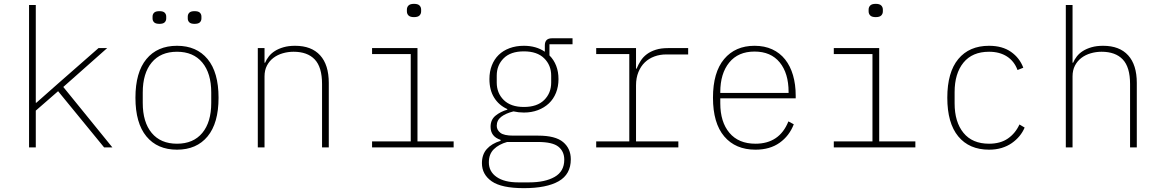

<svg xmlns="http://www.w3.org/2000/svg" viewBox="-20 -766 6040 998"><path d="M131 -740H166V-232H169L281 -331L492 -516H537L309 -314L564 0H521L282 -292L166 -191V0H131Z M900 12Q798 12 741 -57Q684 -126 684 -258Q684 -390 741 -459Q798 -528 900 -528Q1002 -528 1059 -459Q1116 -390 1116 -258Q1116 -126 1059 -57Q1002 12 900 12ZM900 -19Q985 -19 1031.5 -75Q1078 -131 1078 -231V-285Q1078 -385 1031.5 -441Q985 -497 900 -497Q815 -497 768.5 -441Q722 -385 722 -285V-231Q722 -131 768.5 -75Q815 -19 900 -19ZM809 -642Q789 -642 781 -650Q773 -658 773 -670V-680Q773 -692 781 -700Q789 -708 809 -708Q828 -708 836 -700Q844 -692 844 -680V-670Q844 -658 836 -650Q828 -642 809 -642ZM991 -642Q972 -642 964 -650Q956 -658 956 -670V-680Q956 -692 964 -700Q972 -708 991 -708Q1011 -708 1019 -700Q1027 -692 1027 -680V-670Q1027 -658 1019 -650Q1011 -642 991 -642Z M1320 0V-516H1355V-440H1358Q1365 -457 1377.5 -473Q1390 -489 1409 -501Q1428 -513 1454 -520.5Q1480 -528 1514 -528Q1599 -528 1644 -478.5Q1689 -429 1689 -335V0H1654V-329Q1654 -417 1616 -457Q1578 -497 1506 -497Q1477 -497 1449.5 -489Q1422 -481 1401 -465Q1380 -449 1367.5 -425Q1355 -401 1355 -369V0Z M2132 -677Q2112 -677 2103.5 -685.5Q2095 -694 2095 -707V-716Q2095 -729 2103.5 -737.5Q2112 -746 2132 -746Q2152 -746 2160.5 -737.5Q2169 -729 2169 -716V-707Q2169 -694 2160.5 -685.5Q2152 -677 2132 -677ZM1914 -31H2115V-485H1914V-516H2150V-31H2338V0H1914Z M2947 62Q2947 140 2884 176Q2821 212 2703 212Q2587 212 2536 176.5Q2485 141 2485 82Q2485 37 2510.5 8.5Q2536 -20 2582 -34V-39Q2530 -56 2530 -107Q2530 -144 2556 -165Q2582 -186 2617 -196V-199Q2573 -219 2548.5 -258.5Q2524 -298 2524 -355Q2524 -394 2536.5 -426Q2549 -458 2572 -480.5Q2595 -503 2628.5 -515.5Q2662 -528 2703 -528Q2767 -528 2812 -497V-530Q2812 -567 2849 -567H2956V-536H2836V-478Q2859 -455 2871 -424Q2883 -393 2883 -355Q2883 -316 2870 -283.5Q2857 -251 2833 -228.5Q2809 -206 2776 -193.5Q2743 -181 2703 -181Q2676 -181 2649 -187Q2609 -177 2585.5 -159Q2562 -141 2562 -112Q2562 -91 2580.5 -76Q2599 -61 2648 -61H2778Q2867 -61 2907 -27.5Q2947 6 2947 62ZM2913 64Q2913 21 2882.5 -3.5Q2852 -28 2776 -28H2616Q2573 -16 2547 9.5Q2521 35 2521 78Q2521 126 2561.5 154Q2602 182 2674 182H2730Q2813 182 2863 153.5Q2913 125 2913 64ZM2703 -210Q2772 -210 2808.5 -246Q2845 -282 2845 -337V-373Q2845 -427 2808.5 -463Q2772 -499 2703 -499Q2634 -499 2598 -463Q2562 -427 2562 -373V-337Q2562 -282 2598.5 -246Q2635 -210 2703 -210Z M3079 -31H3251V-485H3079V-516H3286V-409H3289Q3298 -431 3310.5 -450.5Q3323 -470 3342.5 -484.5Q3362 -499 3389 -507.5Q3416 -516 3452 -516H3557V-483H3443Q3410 -483 3381.5 -472.5Q3353 -462 3332 -442Q3311 -422 3298.5 -391.5Q3286 -361 3286 -322V-31H3506V0H3079Z M3907 12Q3803 12 3744.5 -57Q3686 -126 3686 -258Q3686 -390 3744 -459Q3802 -528 3902 -528Q3954 -528 3994 -509.5Q4034 -491 4061 -457Q4088 -423 4102 -375Q4116 -327 4116 -269V-255H3724V-229Q3724 -132 3771.5 -75.5Q3819 -19 3907 -19Q3969 -19 4012 -48Q4055 -77 4078 -135L4106 -120Q4083 -60 4032.5 -24Q3982 12 3907 12ZM3902 -498Q3817 -498 3770.5 -441Q3724 -384 3724 -287V-283H4079V-288Q4079 -385 4033 -441.5Q3987 -498 3902 -498Z M4532 -677Q4512 -677 4503.5 -685.5Q4495 -694 4495 -707V-716Q4495 -729 4503.5 -737.5Q4512 -746 4532 -746Q4552 -746 4560.5 -737.5Q4569 -729 4569 -716V-707Q4569 -694 4560.5 -685.5Q4552 -677 4532 -677ZM4314 -31H4515V-485H4314V-516H4550V-31H4738V0H4314Z M5121 12Q5018 12 4961 -57Q4904 -126 4904 -258Q4904 -390 4961 -459Q5018 -528 5121 -528Q5190 -528 5235 -496.5Q5280 -465 5299 -414L5269 -402Q5252 -448 5214 -472.5Q5176 -497 5121 -497Q5034 -497 4988 -440.5Q4942 -384 4942 -287V-229Q4942 -132 4988 -75.5Q5034 -19 5121 -19Q5180 -19 5219 -46Q5258 -73 5279 -119L5306 -103Q5296 -79 5279 -58.5Q5262 -38 5239 -22Q5216 -6 5186.5 3Q5157 12 5121 12Z M5520 -740H5555V-440H5558Q5565 -457 5577.5 -473Q5590 -489 5609 -501Q5628 -513 5654 -520.5Q5680 -528 5714 -528Q5799 -528 5844 -478.5Q5889 -429 5889 -335V0H5854V-329Q5854 -417 5816 -457Q5778 -497 5706 -497Q5677 -497 5649.5 -489Q5622 -481 5601 -465Q5580 -449 5567.5 -425Q5555 -401 5555 -369V0H5520Z"/></svg>

Font: IBM Plex Mono ExtraLight
Style: Regular
Weight: 200
Monospace: yes
Designer: Mike Abbink, Paul van der Laan, Pieter van Rosmalen
Foundry: Bold Monday
Version: Version 2.3